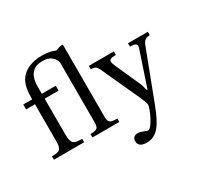

<svg xmlns="http://www.w3.org/2000/svg" viewBox="-191 -951 1477 1423"><g transform="rotate(-30 547.5 -239.0)"><path d="M277 0V-29C204 -29 185 -41 185 -119V-426H304V-468H185V-530C185 -642 241 -676 307 -676C378 -676 406 -643 420 -598H470V-673C444 -694 395 -713 326 -713C246 -713 181 -688 142 -639C110 -595 102 -544 102 -468H26V-426H102V-119C102 -41 91 -29 18 -29V0Z M578 0V-29C507 -29 502 -43 502 -101V-706H481L436 -691H418V-101C418 -45 414 -29 348 -29V0Z M679 235C764 235 812 175 870 22L1026 -388C1040 -427 1055 -444 1095 -444V-473H925V-444C958 -444 981 -439 981 -419C981 -412 978 -401 976 -394L879 -104H872L859 -153L761 -373C755 -387 747 -404 747 -417C747 -434 759 -443 804 -443V-473H590V-444C626 -444 640 -431 650 -408L797 -87C809 -60 827 -18 827 -5C827 24 767 162 731 162C717 162 688 140 654 140C628 140 608 153 608 183C608 221 638 235 679 235Z"/></g></svg>

Font: STIX Two Text
Style: Regular
Weight: 400
Designer: Ross Mills, John Hudson & Paul Hanslow, Tiro Typeworks Ltd; with prior portions MicroPress Inc., and Coen Hoffman.
Foundry: Tiro Typeworks Ltd
Version: Version 2.13 b171